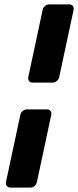

<svg xmlns="http://www.w3.org/2000/svg" viewBox="-20 -849 354 869"><path d="M127 -475Q117 -475 111.5 -482.5Q106 -490 108 -500L173 -804Q175 -815 184 -822Q193 -829 203 -829H294Q304 -829 309.5 -822Q315 -815 313 -804L248 -500Q246 -490 237 -482.5Q228 -475 218 -475ZM27 0Q17 0 11 -7.5Q5 -15 7 -25L72 -329Q74 -340 83 -347Q92 -354 102 -354H193Q203 -354 208.5 -347Q214 -340 212 -329L147 -25Q145 -15 136.5 -7.5Q128 0 118 0Z"/></svg>

Font: Rubik
Style: Bold Italic
Weight: 700
Italic angle: -12°
Designer: Hubert and Fischer
Foundry: Hubert and Fischer
Version: Version 2.300;gftools[0.9.30]